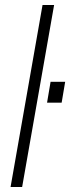

<svg xmlns="http://www.w3.org/2000/svg" viewBox="-20 -743 279 763"><path d="M22 0 149 -723H195L68 0ZM167 -335 181 -418H239L225 -335Z"/></svg>

Font: Archivo SemiCondensed Thin
Style: Italic
Weight: 250
Width: 4
Italic angle: -10°
Designer: Hector Gatti
Foundry: Omnibus-Type
Version: Version 2.001